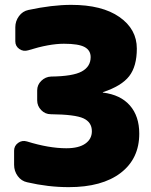

<svg xmlns="http://www.w3.org/2000/svg" viewBox="-20 -760 621 790"><path d="M404 -379Q476 -370 514.5 -326Q553 -282 553 -210Q553 -107 476.5 -48.5Q400 10 263 10Q178 10 92 -10Q68 -15 53 -35.5Q38 -56 38 -82V-140Q38 -160 54.5 -172Q71 -184 91 -178Q181 -150 253 -150Q304 -150 331 -169Q358 -188 358 -220Q358 -257 323.5 -273Q289 -289 189 -290Q166 -290 149.5 -307Q133 -324 133 -347V-388Q133 -411 150 -427.5Q167 -444 190 -445Q280 -446 316.5 -466Q353 -486 353 -525Q353 -553 328 -566.5Q303 -580 243 -580Q182 -580 96 -553Q76 -547 59.5 -558.5Q43 -570 43 -590V-648Q43 -673 58 -693.5Q73 -714 97 -719Q195 -740 273 -740Q400 -740 471.5 -690Q543 -640 543 -560Q543 -487 511.5 -446.5Q480 -406 404 -381Q403 -381 403 -380Q403 -379 404 -379Z"/></svg>

Font: Rounded Mplus 1c Black
Style: Regular
Weight: 900
Version: Version 1.059.20150529